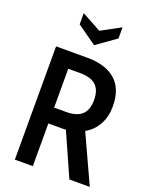

<svg xmlns="http://www.w3.org/2000/svg" viewBox="-169 -1025 877 1115"><g transform="rotate(20 269.0 -468.0)"><path d="M65 -700H261Q371 -700 432.5 -646.5Q494 -593 494 -485Q494 -421 467.5 -372.5Q441 -324 392 -296L528 0H402L284 -265L265 -264H176V0H65ZM251 -362Q315 -362 347 -391Q379 -420 379 -482Q379 -544 347 -573Q315 -602 251 -602H176V-362ZM270 -871 390 -936V-867L270 -782L150 -867V-936Z"/></g></svg>

Font: Cabin Condensed SemiBold
Style: Regular
Weight: 600
Width: 3
Designer: Pablo Impallari
Foundry: Pablo Impallari. http://www.impallari.com Igino Marini. http://www.ikern.com
Version: Version 2.200